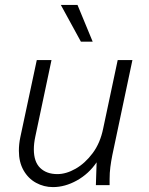

<svg xmlns="http://www.w3.org/2000/svg" viewBox="-20 -755 606 783"><path d="M57 -140Q57 -168 63 -196L130 -510H190L124 -198Q118 -170 118 -146Q118 -95 144 -70Q170 -45 214 -45Q250 -45 288.5 -67Q327 -89 358 -130.5Q389 -172 401 -232L460 -510H520L438 -122Q433 -97 430 -73.5Q427 -50 427 -25V0H371L374 -93Q342 -46 293.5 -19Q245 8 196 8Q159 8 127 -9.5Q95 -27 76 -60.5Q57 -94 57 -140ZM228 -735H296L358 -585H310Z"/></svg>

Font: Radio Canada Light
Style: Italic
Weight: 300
Italic angle: -12°
Designer: Charles Daoud, Etienne Aubert Bonn, Alexandre Saumier Demers, Jacques Le Bailly
Foundry: Radio-Canada
Version: Version 2.104; ttfautohint (v1.8.4.7-5d5b);gftools[0.9.28.de